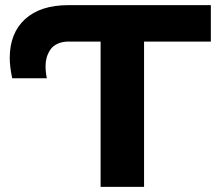

<svg xmlns="http://www.w3.org/2000/svg" viewBox="-20 -731 869 751"><path d="M18.1 -504.4Q18.1 -601.1 77.9 -656Q137.7 -710.9 248 -710.9H804.7V-568.4H543.5V0H373.5V-568.4H248Q223.1 -568.4 204.6 -559.6Q186 -550.8 176.5 -536.1Q167 -521.5 162.6 -505.9Q158.2 -490.2 158.2 -473.6Q158.2 -449.2 163.1 -424.8H27.8Q18.1 -469.7 18.1 -504.4Z"/></svg>

Font: Bert Sans Black
Style: Regular
Weight: 900
Designer: Christian Robertson, Adam Twardoch, & Cristiano Sobral
Foundry: Google
Version: Version 12.135;January 10, 2020;FontCreator 12.0.0.2547 64-b